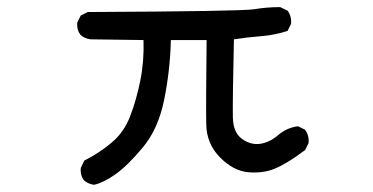

<svg xmlns="http://www.w3.org/2000/svg" viewBox="-20 -470 1040 535"><path d="M242.2 44.9Q226.6 43 214.8 33.2Q203.1 19.5 205.1 -2L214.8 -22.5Q253.9 -42 289.6 -71.3Q325.2 -100.6 342.8 -146.5Q360.4 -192.4 371.1 -246.1Q381.8 -299.8 379.9 -358.4L232.4 -360.4Q216.8 -362.3 205.1 -372.1Q193.4 -385.7 195.3 -407.2L205.1 -426.8L224.6 -436.5Q653.3 -438.5 688.5 -444.3Q723.6 -450.2 760.7 -450.2L781.2 -440.4Q793 -424.8 791 -403.3L781.2 -383.8Q745.1 -372.1 707 -369.1Q668.9 -366.2 631.8 -360.4Q627.9 -183.6 628.9 -142.1Q629.9 -100.6 654.3 -83Q678.7 -65.4 705.1 -69.3Q731.4 -73.2 755.4 -93.8Q779.3 -114.3 810.5 -118.2L830.1 -108.4Q841.8 -92.8 839.8 -71.3L830.1 -51.8Q779.3 -13.7 745.6 0Q711.9 13.7 670.9 9.8Q629.9 5.9 592.8 -31.7Q555.7 -69.3 554.7 -123.5Q553.7 -177.7 555.7 -358.4H456.1Q454.1 -274.4 437.5 -192.4Q420.9 -110.4 377.9 -59.1Q335 -7.8 301.8 15.6Q268.6 39.1 242.2 44.9Z"/></svg>

Font: NaikaiFont
Style: Regular
Weight: 400
Version: Version 1.67